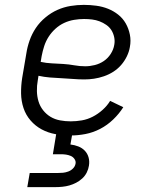

<svg xmlns="http://www.w3.org/2000/svg" viewBox="-20 -548 640 788"><path d="M270 8Q238 8 207.5 2.5Q177 -3 151 -17Q125 -31 105.5 -53.5Q86 -76 76.5 -104.5Q67 -133 66.5 -164.5Q66 -196 71 -228L88 -328Q92 -355 101.5 -382Q111 -409 127 -433Q143 -457 166.5 -476.5Q190 -496 216 -507.5Q242 -519 269.5 -523.5Q297 -528 324 -528Q350 -528 375.5 -524.5Q401 -521 423.5 -512Q446 -503 465 -488Q484 -473 496 -452Q508 -431 513 -406Q518 -381 513 -355Q510 -336 500.5 -316.5Q491 -297 477 -281Q463 -265 445 -253.5Q427 -242 406.5 -235Q386 -228 366 -225Q346 -222 326 -222Q302 -222 279 -224Q256 -226 232 -227Q208 -228 184.5 -230Q161 -232 138 -237L135 -218Q131 -196 131.5 -174Q132 -152 138 -132Q144 -112 157 -95.5Q170 -79 187.5 -68.5Q205 -58 226.5 -54Q248 -50 270 -50Q293 -50 316 -54Q339 -58 360.5 -69Q382 -80 401 -97Q420 -114 432 -134L486 -108Q469 -81 444.5 -57.5Q420 -34 391 -19Q362 -4 331 2Q300 8 270 8ZM330 -276Q349 -276 369 -281Q389 -286 406 -297.5Q423 -309 434.5 -327Q446 -345 449 -364Q452 -380 448.5 -396Q445 -412 437 -424.5Q429 -437 416 -446Q403 -455 388.5 -460.5Q374 -466 358 -468Q342 -470 325 -470Q305 -470 284 -466.5Q263 -463 243.5 -454Q224 -445 207.5 -430Q191 -415 179.5 -397Q168 -379 161.5 -359Q155 -339 151 -318L147 -294Q170 -289 193 -288Q216 -287 239.5 -285.5Q263 -284 285 -280Q307 -276 330 -276ZM92 220 102 162H217Q228 162 238.5 161Q249 160 260 156Q271 152 279.5 143.5Q288 135 290 124Q292 114 286 105Q280 96 270.5 92Q261 88 251 86.5Q241 85 230 85H197L211 0H277L269 45Q286 47 301.5 53Q317 59 328 70.5Q339 82 343.5 98Q348 114 345 132Q343 146 336 160Q329 174 317.5 184.5Q306 195 292.5 202Q279 209 265 213Q251 217 236 218.5Q221 220 207 220Z"/></svg>

Font: Iosevka Etoile Light
Style: Italic
Weight: 300
Italic angle: -9°
Designer: Belleve Invis
Foundry: Belleve Invis
Version: Version 22.1.2; ttfautohint (v1.8.4)